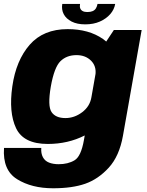

<svg xmlns="http://www.w3.org/2000/svg" viewBox="-41 -750 767 1005"><path d="M237 235.5Q337 235.5 405 211.8Q473 188 528.2 127.8Q583.5 67.5 602.5 -39L700.5 -593H555L515 -532.5Q507 -539 498 -546Q424 -597.5 313 -597.5Q186 -597.5 114.5 -515.8Q43 -434 23.5 -298Q4 -162 43 -79.2Q82 3.5 209 3.5Q315 3.5 402.5 -41L398.5 -18Q383.5 68.5 349.2 89Q315 109.5 266 109.5Q237 109.5 215.5 101Q194 92.5 183.5 72.8Q173 53 175 24.5H-20Q-28 140.5 48.5 188Q125 235.5 237 235.5ZM459 -363 437.5 -241Q429.5 -193 389 -162.5Q348.5 -132 301.5 -132Q250 -132 228.8 -163.5Q207.5 -195 225 -297Q243 -398 275.5 -429.8Q308 -461.5 359.5 -461.5Q407 -461.5 436.5 -431.5Q463 -404 459 -363ZM405 -622.5Q448.5 -622.5 481.8 -637.2Q515 -652 536 -676Q557 -700 562 -729.5H469.5Q467 -716 461 -706.2Q455 -696.5 444 -691.8Q433 -687 416 -687Q401 -687 391.8 -692Q382.5 -697 379 -706.2Q375.5 -715.5 378 -729.5H285Q280 -700 292.5 -676Q305 -652 333.8 -637.2Q362.5 -622.5 405 -622.5Z"/></svg>

Font: Anybody Thin ExtraBold
Style: Italic
Weight: 800
Italic angle: -10°
Version: Version 1.113;gftools[0.9.25]